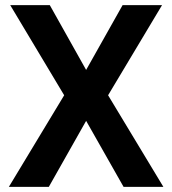

<svg xmlns="http://www.w3.org/2000/svg" viewBox="-20 -731 673 751"><path d="M174.8 -710.9 316.9 -457.5 459.5 -710.9H613.8L402.8 -358.4L619.1 0H463.4L316.9 -258.3L170.9 0H14.6L231 -358.4L20 -710.9Z"/></svg>

Font: Vazirmatn FD SemiBold
Style: Regular
Weight: 600
Designer: Saber Rastikerdar
Foundry: Saber Rastikerdar
Version: Version 33.001